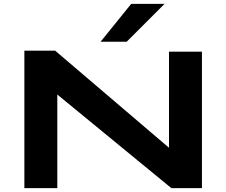

<svg xmlns="http://www.w3.org/2000/svg" viewBox="-20 -965 1161 985"><path d="M105 0V-705H263L847 -207V-700H1016V0H859L274 -480V0ZM496 -751 653 -945H824L630 -751Z"/></svg>

Font: Georama ExtraExtended SemiBold
Style: Regular
Weight: 600
Width: 8
Designer: Jean-Baptiste Levee
Foundry: Production Type
Version: Version 1.000